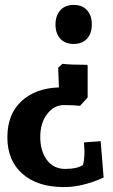

<svg xmlns="http://www.w3.org/2000/svg" viewBox="-20 -528 462 782"><path d="M318 144Q324 123 324 88L322 52L390 47L402 195Q316 234 241 234Q133 234 71.5 180Q10 126 10 31.5Q10 -63 67.5 -116Q125 -169 220 -172L217 -252L234 -268Q270 -264 334 -264L337 -261V-131L306 -97Q280 -100 240 -100Q200 -100 172 -63.5Q144 -27 144 30Q144 87 171 123.5Q198 160 246 160Q294 160 318 144ZM225.5 -486Q245 -508 280 -508Q315 -508 334.5 -486.5Q354 -465 354 -428.5Q354 -392 334.5 -370.5Q315 -349 280 -349Q245 -349 225.5 -370.5Q206 -392 206 -428Q206 -464 225.5 -486Z"/></svg>

Font: Andada SC
Style: Bold
Weight: 700
Designer: Carolina Giovagnoli
Foundry: Carolina Giovagnoli
Version: Version 1.003